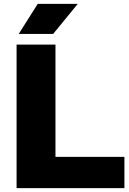

<svg xmlns="http://www.w3.org/2000/svg" viewBox="-20 -970 667 990"><path d="M65.5 0V-740H266V-161H621.5V0ZM76.5 -795 174.5 -950H381L254 -795Z"/></svg>

Font: Encode Sans Semi Expanded ExBd
Style: Regular
Weight: 800
Width: 6
Designer: Multiple Designers
Foundry: Impallari Type
Version: Version 2.000